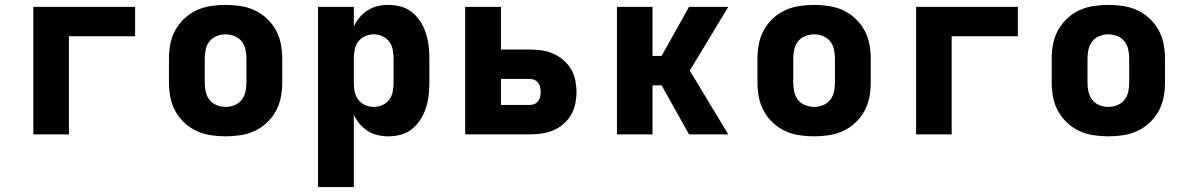

<svg xmlns="http://www.w3.org/2000/svg" viewBox="-20 -548 4840 783"><path d="M116 0V-520H531V-400H261V0Z M900 8Q870 8 840 3.5Q810 -1 782.5 -13.5Q755 -26 732.5 -47Q710 -68 695.5 -94Q681 -120 675 -150Q669 -180 669 -210V-310Q669 -340 675 -370Q681 -400 695.5 -426Q710 -452 732.5 -473Q755 -494 782.5 -506.5Q810 -519 840 -523.5Q870 -528 900 -528Q930 -528 960 -523.5Q990 -519 1017.5 -506.5Q1045 -494 1067.5 -473Q1090 -452 1104.5 -426Q1119 -400 1125 -370Q1131 -340 1131 -310V-210Q1131 -180 1125 -150Q1119 -120 1104.5 -94Q1090 -68 1067.5 -47Q1045 -26 1017.5 -13.5Q990 -1 960 3.5Q930 8 900 8ZM900 -112Q918 -112 936 -119Q954 -126 965.5 -140.5Q977 -155 981 -173.5Q985 -192 985 -210V-310Q985 -328 981 -346.5Q977 -365 965.5 -379.5Q954 -394 936 -401Q918 -408 900 -408Q882 -408 864 -401Q846 -394 834.5 -379.5Q823 -365 819 -346.5Q815 -328 815 -310V-210Q815 -192 819 -173.5Q823 -155 834.5 -140.5Q846 -126 864 -119Q882 -112 900 -112Z M1277 215V-520H1423V-440Q1432 -460 1446.5 -477Q1461 -494 1479.5 -506Q1498 -518 1520 -523Q1542 -528 1564 -528Q1590 -528 1615.5 -521Q1641 -514 1661 -497.5Q1681 -481 1695 -459Q1709 -437 1717 -412Q1725 -387 1728 -361.5Q1731 -336 1731 -310V-210Q1731 -184 1728 -158.5Q1725 -133 1717 -108Q1709 -83 1695 -61Q1681 -39 1661 -22.5Q1641 -6 1615.5 1Q1590 8 1564 8Q1542 8 1520 3Q1498 -2 1479.5 -14Q1461 -26 1446.5 -43Q1432 -60 1423 -80V215ZM1504 -112Q1522 -112 1539 -119.5Q1556 -127 1567 -141.5Q1578 -156 1581.5 -174Q1585 -192 1585 -210V-310Q1585 -328 1581.5 -346Q1578 -364 1567 -378.5Q1556 -393 1539 -400.5Q1522 -408 1504 -408Q1486 -408 1469 -400.5Q1452 -393 1441 -378.5Q1430 -364 1426.5 -346Q1423 -328 1423 -310V-210Q1423 -192 1426.5 -174Q1430 -156 1441 -141.5Q1452 -127 1469 -119.5Q1486 -112 1504 -112Z M1877 0V-520H2023V-346H2141Q2165 -346 2189.5 -342.5Q2214 -339 2236.5 -329Q2259 -319 2277.5 -303Q2296 -287 2308.5 -266.5Q2321 -246 2326 -221.5Q2331 -197 2331 -173Q2331 -149 2326 -124.5Q2321 -100 2308.5 -79Q2296 -58 2277.5 -42Q2259 -26 2236.5 -16.5Q2214 -7 2189.5 -3.5Q2165 0 2141 0ZM2141 -120Q2151 -120 2160 -124Q2169 -128 2175 -136Q2181 -144 2183 -153.5Q2185 -163 2185 -173Q2185 -183 2183 -192.5Q2181 -202 2175 -210Q2169 -218 2160 -222Q2151 -226 2141 -226H2023V-120Z M2790 0 2678 -200H2641V0H2496V-520H2641V-320H2678L2790 -520H2950L2793 -260L2950 0Z M3300 8Q3270 8 3240 3.5Q3210 -1 3182.5 -13.5Q3155 -26 3132.5 -47Q3110 -68 3095.5 -94Q3081 -120 3075 -150Q3069 -180 3069 -210V-310Q3069 -340 3075 -370Q3081 -400 3095.5 -426Q3110 -452 3132.5 -473Q3155 -494 3182.5 -506.5Q3210 -519 3240 -523.5Q3270 -528 3300 -528Q3330 -528 3360 -523.5Q3390 -519 3417.5 -506.5Q3445 -494 3467.5 -473Q3490 -452 3504.5 -426Q3519 -400 3525 -370Q3531 -340 3531 -310V-210Q3531 -180 3525 -150Q3519 -120 3504.5 -94Q3490 -68 3467.5 -47Q3445 -26 3417.5 -13.5Q3390 -1 3360 3.5Q3330 8 3300 8ZM3300 -112Q3318 -112 3336 -119Q3354 -126 3365.5 -140.5Q3377 -155 3381 -173.5Q3385 -192 3385 -210V-310Q3385 -328 3381 -346.5Q3377 -365 3365.5 -379.5Q3354 -394 3336 -401Q3318 -408 3300 -408Q3282 -408 3264 -401Q3246 -394 3234.5 -379.5Q3223 -365 3219 -346.5Q3215 -328 3215 -310V-210Q3215 -192 3219 -173.5Q3223 -155 3234.5 -140.5Q3246 -126 3264 -119Q3282 -112 3300 -112Z M3716 0V-520H4131V-400H3861V0Z M4500 8Q4470 8 4440 3.5Q4410 -1 4382.5 -13.5Q4355 -26 4332.5 -47Q4310 -68 4295.5 -94Q4281 -120 4275 -150Q4269 -180 4269 -210V-310Q4269 -340 4275 -370Q4281 -400 4295.5 -426Q4310 -452 4332.5 -473Q4355 -494 4382.5 -506.5Q4410 -519 4440 -523.5Q4470 -528 4500 -528Q4530 -528 4560 -523.5Q4590 -519 4617.5 -506.5Q4645 -494 4667.5 -473Q4690 -452 4704.5 -426Q4719 -400 4725 -370Q4731 -340 4731 -310V-210Q4731 -180 4725 -150Q4719 -120 4704.5 -94Q4690 -68 4667.5 -47Q4645 -26 4617.5 -13.5Q4590 -1 4560 3.5Q4530 8 4500 8ZM4500 -112Q4518 -112 4536 -119Q4554 -126 4565.5 -140.5Q4577 -155 4581 -173.5Q4585 -192 4585 -210V-310Q4585 -328 4581 -346.5Q4577 -365 4565.5 -379.5Q4554 -394 4536 -401Q4518 -408 4500 -408Q4482 -408 4464 -401Q4446 -394 4434.5 -379.5Q4423 -365 4419 -346.5Q4415 -328 4415 -310V-210Q4415 -192 4419 -173.5Q4423 -155 4434.5 -140.5Q4446 -126 4464 -119Q4482 -112 4500 -112Z"/></svg>

Font: Iosevka Aile Heavy
Style: Regular
Weight: 900
Designer: Belleve Invis
Foundry: Belleve Invis
Version: Version 31.1.0; ttfautohint (v1.8.4)